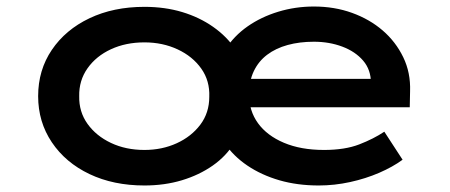

<svg xmlns="http://www.w3.org/2000/svg" viewBox="-20 -559 1382 589"><path d="M423 10Q328 10 254.5 -25Q181 -60 139 -122.5Q97 -185 97 -264Q97 -344 139 -406Q181 -468 254.5 -503Q328 -538 423 -538Q486 -538 539 -522Q592 -506 634 -476.5Q676 -447 702 -408L671 -407Q698 -449 739.5 -478Q781 -507 833.5 -523Q886 -539 943 -539Q1006 -539 1060 -519.5Q1114 -500 1154 -465.5Q1194 -431 1217 -383.5Q1240 -336 1238 -279L1237 -230H730V-317H1163L1118 -281V-304Q1118 -345 1094 -373Q1070 -401 1030 -416Q990 -431 943 -431Q899 -431 862.5 -421Q826 -411 799.5 -391Q773 -371 758.5 -340.5Q744 -310 744 -269Q744 -219 771.5 -181Q799 -143 851 -121Q903 -99 974 -99Q1038 -99 1082 -116Q1126 -133 1159 -155L1215 -69Q1185 -47 1143.5 -29Q1102 -11 1054 -0.5Q1006 10 958 10Q892 10 837 -6Q782 -22 739 -51Q696 -80 669 -120L699 -121Q674 -80 632.5 -51Q591 -22 538 -6Q485 10 423 10ZM423 -99Q477 -99 522 -119.5Q567 -140 594.5 -176.5Q622 -213 622 -262Q624 -311 597.5 -348.5Q571 -386 525 -407.5Q479 -429 423 -429Q366 -429 320.5 -408Q275 -387 248.5 -349.5Q222 -312 223 -264Q222 -216 248.5 -179Q275 -142 320.5 -120.5Q366 -99 423 -99Z"/></svg>

Font: Lexend Mega Medium
Style: Regular
Weight: 500
Version: Version 1.007